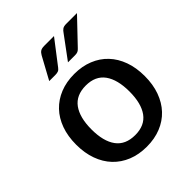

<svg xmlns="http://www.w3.org/2000/svg" viewBox="-205 -850 981 981"><g transform="rotate(-45 285.5 -360.0)"><path d="M286 -518C248 -518 213.8 -511.8 183.2 -499.5C152.8 -487.2 126.7 -469.7 105 -447C83.3 -424.3 66.7 -396.8 55 -364.5C43.3 -332.2 37.5 -295.8 37.5 -255.5C37.5 -215.2 43.3 -178.8 55 -146.5C66.7 -114.2 83.3 -86.6 105 -63.7C126.7 -40.9 152.8 -23.3 183.2 -11C213.8 1.3 248 7.5 286 7.5C323.7 7.5 357.8 1.3 388.2 -11C418.8 -23.3 444.8 -40.9 466.2 -63.7C487.8 -86.6 504.3 -114.2 516 -146.5C527.7 -178.8 533.5 -215.2 533.5 -255.5C533.5 -295.8 527.7 -332.2 516 -364.5C504.3 -396.8 487.8 -424.3 466.2 -447C444.8 -469.7 418.8 -487.2 388.2 -499.5C357.8 -511.8 323.7 -518 286 -518ZM286 -76.5C239.3 -76.5 204.7 -91.9 182 -122.8C159.3 -153.6 148 -197.7 148 -255C148 -312.3 159.3 -356.6 182 -387.8C204.7 -418.9 239.3 -434.5 286 -434.5C332 -434.5 366.2 -418.9 388.8 -387.8C411.2 -356.6 422.5 -312.3 422.5 -255C422.5 -197.7 411.2 -153.6 388.8 -122.8C366.2 -91.9 332 -76.5 286 -76.5ZM350 -728H280C267.7 -728 258.4 -726 252.2 -722C246.1 -718 240.7 -711.8 236 -703.5L170 -582.5H214.5C222.8 -582.5 229.8 -583.6 235.3 -585.8C240.8 -587.9 245.8 -592.2 250.5 -598.5ZM516 -728H438.5C432.5 -728 427.3 -727.5 423 -726.5C418.7 -725.5 414.9 -723.9 411.8 -721.8C408.6 -719.6 405.7 -717 403 -714C400.3 -711 397.7 -707.5 395 -703.5L305.5 -582.5H356.5C364.8 -582.5 371.6 -583.7 376.8 -586C381.9 -588.3 387.2 -592.5 392.5 -598.5Z"/></g></svg>

Font: Lato Semibold
Style: Regular
Weight: 600
Designer: Lukasz Dziedzic
Foundry: tyPoland Lukasz Dziedzic
Version: Version 2.006; 2014-01-15